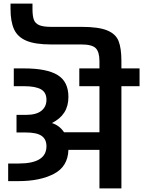

<svg xmlns="http://www.w3.org/2000/svg" viewBox="-20 -1038 789 1058"><path d="M749 -661V-563H649V0H528V-212H357Q354 -120 277 -80Q200 -40 83 -40H25V-137H83Q236 -137 236 -232Q236 -271 209 -289.5Q182 -308 122 -308H71V-405H123Q180 -405 208 -427.5Q236 -450 236 -488Q236 -529 205.5 -546Q175 -563 113 -563H56V-661H113Q238 -661 297.5 -624.5Q357 -588 357 -504Q357 -454 334.5 -418.5Q312 -383 266 -360Q309 -346 333 -309H528V-563H417V-661H528V-701Q528 -752 507.5 -772.5Q487 -793 429 -793H262Q174 -793 125.5 -813.5Q77 -834 57.5 -876.5Q38 -919 38 -989V-1018H159V-989Q159 -950 166.5 -929.5Q174 -909 196 -899.5Q218 -890 262 -890H429Q523 -890 570.5 -870.5Q618 -851 633.5 -811.5Q649 -772 649 -701V-661Z"/></svg>

Font: Biryani
Style: Bold
Weight: 700
Designer: Dan Reynolds and Mathieu Reguer
Foundry: Dan Reynolds and Mathieu Reguer
Version: Version 1.004; ttfautohint (v1.1) -l 5 -r 5 -G 72 -x 0 -D la